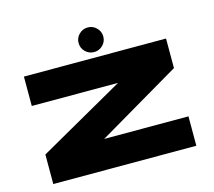

<svg xmlns="http://www.w3.org/2000/svg" viewBox="-106 -879 1128 1010"><g transform="rotate(-15 458.0 -374.5)"><path d="M64 0V-161L531 -426H61V-586H835V-425L384 -160H843V0ZM452 -615Q424 -615 404.2 -634.5Q384.5 -654 384.5 -682Q384.5 -709.5 404.2 -729.2Q424 -749 452 -749Q479.5 -749 499.2 -729.2Q519 -709.5 519 -682Q519 -654 499.2 -634.5Q479.5 -615 452 -615Z"/></g></svg>

Font: Anybody UltraExpanded ExtraBold
Style: Regular
Weight: 800
Width: 9
Designer: Tyler Finck
Foundry: Etcetera Type Company
Version: Version 1.010; ttfautohint (v1.8.3) -l 8 -r 50 -G 200 -x 14 